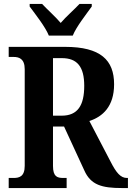

<svg xmlns="http://www.w3.org/2000/svg" viewBox="-20 -951 667 971"><path d="M227 -771H348C366 -816 417 -880 444 -918V-931H382C358 -905 313 -866 287 -835C261 -866 217 -905 193 -931H130V-918C158 -880 209 -816 227 -771ZM24 0H317V-51H300C269 -51 248 -58 248 -112V-311H304L406 -90C439 -15 496 0 597 0H627V-51H622C590 -51 568 -77 539 -134L432 -339C499 -361 557 -412 557 -525C557 -647 489 -714 309 -714H24V-663H49C75 -663 105 -655 105 -601V-112C105 -58 77 -51 49 -51H24ZM292 -366H248V-657H293C370 -657 406 -614 406 -517C406 -418 373 -366 292 -366Z"/></svg>

Font: Noto Serif Georgian Condensed Bold
Style: Regular
Weight: 700
Width: 3
Designer: Monotype Design Team, Akaki Razmadze
Foundry: Google LLC
Version: Version 2.003